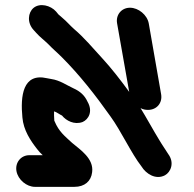

<svg xmlns="http://www.w3.org/2000/svg" viewBox="-20 -700 755 746"><path d="M485 -670C518 -670 552 -642 558 -609L606 -334C612 -300 589 -273 555 -273C545 -273 535 -275 526 -280C546 -248 579 -188 597 -159C613 -132 621 -122 634 -101C659 -67 643 -31 621 -19C585 0 547 -25 530 -53C490 -104 450 -192 409 -248C351 -330 289 -409 221 -477C199 -499 187 -508 168 -528C154 -542 134 -557 121 -572L111 -583C84 -612 89 -651 110 -669C135 -690 177 -679 198 -655L207 -644C211 -640 217 -636 222 -631C240 -616 251 -602 268 -587C308 -553 340 -514 376 -475C413 -435 450 -387 482 -343L435 -609C429 -642 452 -670 485 -670ZM44 -35C38 -68 61 -97 94 -97H146C138 -104 131 -112 124 -121C99 -153 71 -194 67 -244C59 -326 68 -418 163 -396C169 -395 175 -394 179 -393C213 -388 237 -370 265 -357C292 -345 309 -329 320 -305C342 -267 324 -236 301 -226C269 -214 237 -231 221 -251C212 -255 199 -265 191 -267H190V-251L191 -231L192 -229C209 -188 232 -171 260 -145C292 -118 345 -84 338 -31C334 4 309 26 269 26H116C83 26 50 -2 44 -35Z"/></svg>

Font: Blanket
Style: ReversedObl
Weight: 700
Foundry: Cannot Into Space Fonts
Version: Version 0.9